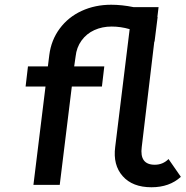

<svg xmlns="http://www.w3.org/2000/svg" viewBox="-20 -780 783 810"><path d="M691 -109 743 -34Q695 10 619 10Q539 10 497.5 -37Q456 -84 466 -160L527 -657Q489 -668 451 -668Q411 -668 378 -653Q345 -638 324 -609Q303 -580 299 -542L293 -500H420L410 -415H283L232 0H121L172 -415H88L98 -500H182L188 -548Q196 -611 232 -659.5Q268 -708 324.5 -734Q381 -760 449 -760Q494 -760 543 -750H649L644 -709L645 -708L632 -604L631 -605L578 -160Q568 -85 633 -85Q667 -85 691 -109Z"/></svg>

Font: Orkney Medium
Style: MediumItalic
Weight: 500
Designer: Samuel Oakes and Alfredo Marco Pradil
Foundry: Alfredo Marco Pradil
Version: 1.0; ttfautohint (v1.5)